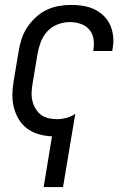

<svg xmlns="http://www.w3.org/2000/svg" viewBox="-20 -548 540 783"><path d="M158 215 192 8Q165 7 138.5 -0.5Q112 -8 91 -23.5Q70 -39 56.5 -61.5Q43 -84 36.5 -110Q30 -136 30.5 -163.5Q31 -191 36 -219L56 -339Q60 -364 68 -389Q76 -414 91 -436.5Q106 -459 126 -477.5Q146 -496 170 -507.5Q194 -519 219.5 -523.5Q245 -528 270 -528Q295 -528 319.5 -524Q344 -520 365 -510Q386 -500 403 -483.5Q420 -467 429.5 -445.5Q439 -424 441.5 -399Q444 -374 439 -349L438 -340H360L361 -346Q365 -369 361 -391Q357 -413 343 -428.5Q329 -444 308 -451Q287 -458 264 -458Q240 -458 215 -448.5Q190 -439 172.5 -419.5Q155 -400 146 -376Q137 -352 133 -328L113 -208Q110 -190 109 -172Q108 -154 112 -137Q116 -120 125 -105Q134 -90 147 -80Q160 -70 177.5 -66Q195 -62 213 -62Q231 -62 250.5 -67Q270 -72 287 -84L237 215Z"/></svg>

Font: Iosevka Custom
Style: Italic
Weight: 400
Italic angle: -9°
Monospace: yes
Designer: Belleve Invis
Foundry: Belleve Invis
Version: Version 30.3.3; ttfautohint (v1.8.3)